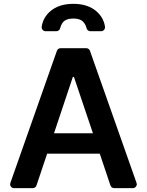

<svg xmlns="http://www.w3.org/2000/svg" viewBox="-20 -978 764 998"><path d="M32.7 -20.6Q32.7 -22.7 34.1 -27.7L275.6 -713.4Q277.7 -719.8 283 -723.7Q288.4 -727.6 295.1 -727.6H428.3Q435 -727.6 440.3 -723.7Q445.7 -719.8 447.8 -713.4L689.6 -27.7Q691.1 -22.7 691.1 -20.6Q691.1 -12.4 685 -6.2Q679 0 670.1 0H573.9Q567.1 0 561.6 -3.9Q556.1 -7.8 554 -14.2L498.6 -179.3H225.1L169.7 -14.2Q167.6 -7.8 162.1 -3.9Q156.6 0 149.9 0H53.6Q44.7 0 38.7 -6Q32.7 -12.1 32.7 -20.6ZM463.1 -285.2 364.3 -578.1H358.7L260.7 -285.2ZM293 -832Q296.9 -848.4 306.8 -861.5Q322.8 -881.7 361.5 -881.7Q398.8 -881.7 414.8 -861.9Q425.8 -848.7 429.7 -832Q431.5 -824.9 437 -820.3Q442.5 -815.7 449.9 -815.7H505.3Q514.9 -815.7 521 -823Q527 -830.3 525.6 -839.8Q518.8 -885.7 482.6 -918Q437.5 -958.1 361.5 -958.1Q284.8 -958.1 239.7 -918Q204.2 -886.4 196.7 -839.8Q195.3 -830.3 201.5 -823Q207.7 -815.7 217.3 -815.7H272.7Q280.2 -815.7 285.7 -820.3Q291.2 -824.9 293 -832Z"/></svg>

Font: DeltaSans SemiBold
Style: Regular
Weight: 600
Designer: Rasmus Andersson
Foundry: rsms
Version: Version 3.012